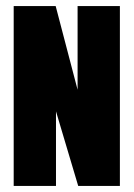

<svg xmlns="http://www.w3.org/2000/svg" viewBox="-20 -611 439 631"><path d="M25 0V-591H163L235 -316V-591H374V0H237L164 -245V0Z"/></svg>

Font: Alumni Sans Black
Style: Regular
Weight: 900
Designer: Robert E. Leuschke
Foundry: Robert E. Leuschke
Version: Version 1.018